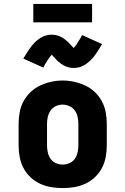

<svg xmlns="http://www.w3.org/2000/svg" viewBox="-20 -952 640 980"><path d="M300 8Q270 8 240.5 3Q211 -2 184 -14.5Q157 -27 135 -48Q113 -69 99.5 -95Q86 -121 80.5 -150.5Q75 -180 75 -210V-320Q75 -350 80.5 -379.5Q86 -409 100 -435Q114 -461 136 -482Q158 -503 185 -515.5Q212 -528 241 -534.5Q270 -541 300 -541Q330 -541 359 -534.5Q388 -528 415 -515.5Q442 -503 464 -482Q486 -461 500 -435Q514 -409 519.5 -379.5Q525 -350 525 -320V-210Q525 -180 519.5 -150.5Q514 -121 500.5 -95Q487 -69 465 -48Q443 -27 416 -14.5Q389 -2 359.5 3Q330 8 300 8ZM300 -112Q318 -112 335 -119.5Q352 -127 362 -141.5Q372 -156 376 -174Q380 -192 380 -210V-320Q380 -338 376 -356Q372 -374 361.5 -388.5Q351 -403 334 -410.5Q317 -418 299 -418Q281 -418 264.5 -410Q248 -402 238 -387.5Q228 -373 224 -355.5Q220 -338 220 -320V-210Q220 -192 224 -174Q228 -156 238 -141.5Q248 -127 265 -119.5Q282 -112 300 -112ZM356 -605Q349 -605 342 -606Q335 -607 329 -608.5Q323 -610 316 -613Q309 -616 303.5 -619Q298 -622 292 -626.5Q286 -631 280.5 -635.5Q275 -640 270.5 -644.5Q266 -649 262 -653.5Q258 -658 252.5 -663.5Q247 -669 244 -673Q240 -668 237.5 -665Q235 -662 232 -658Q229 -654 225.5 -648.5Q222 -643 218 -636.5Q214 -630 209.5 -623Q205 -616 201 -607L99 -653Q107 -666 114 -677.5Q121 -689 128 -699Q135 -709 142 -718Q149 -727 156.5 -734.5Q164 -742 174.5 -750Q185 -758 195.5 -763.5Q206 -769 218.5 -772Q231 -775 244 -775Q251 -775 258 -774Q265 -773 271 -771.5Q277 -770 284 -767Q291 -764 296.5 -761Q302 -758 308 -753.5Q314 -749 319.5 -744.5Q325 -740 329.5 -735.5Q334 -731 338 -726.5Q342 -722 347 -716.5Q352 -711 356 -707Q360 -712 362.5 -714.5Q365 -717 368 -721.5Q371 -726 374.5 -731.5Q378 -737 382 -743.5Q386 -750 390.5 -757Q395 -764 399 -773L501 -727Q493 -714 486 -702.5Q479 -691 472 -680.5Q465 -670 458 -661.5Q451 -653 443.5 -645.5Q436 -638 425.5 -630Q415 -622 404.5 -616.5Q394 -611 381.5 -608Q369 -605 356 -605ZM450 -838H150V-932H450Z"/></svg>

Font: Iosevka Curly Slab HvEx
Style: Regular
Weight: 900
Width: 7
Monospace: yes
Designer: Belleve Invis
Foundry: Belleve Invis
Version: Version 11.1.0; ttfautohint (v1.8.3)